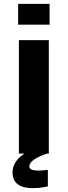

<svg xmlns="http://www.w3.org/2000/svg" viewBox="-20 -796 351 995"><path d="M78 0V-588H233V0ZM74 -668V-776H237V-668ZM147 179Q98 179 71.5 158.5Q45 138 45 97Q45 62 69.5 32Q94 2 146 -21L227 -1Q182 13 157 30.5Q132 48 132 66Q132 78 144.5 83Q157 88 178 88Q194 88 211 86Q228 84 228 84V170Q228 170 205 174.5Q182 179 147 179Z"/></svg>

Font: Ruda SemiBold
Style: Bold
Weight: 900
Designer: Mariela Monsalve and Angelina Sanchez
Foundry: Mariela Monsalve and Angelina Sanchez
Version: Version 2.000